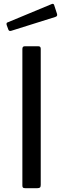

<svg xmlns="http://www.w3.org/2000/svg" viewBox="-20 -984 330 1004"><path d="M278 -912Q279 -910 279 -906Q279 -898 268 -895L39 -823Q37 -822 33 -822Q26 -822 23 -831L15 -853Q14 -855 14 -858Q14 -866 20 -867L251 -963Q252 -964 255 -964Q261 -964 263 -958ZM181 -742Q193 -742 193 -729V-17Q193 -7 189 -3.5Q185 0 175 0H112Q103 0 100 -3Q97 -6 97 -14V-728Q97 -742 109 -742Z"/></svg>

Font: Libre Franklin
Style: Regular
Weight: 400
Designer: Pablo Impallari, Rodrigo Fuenzalida
Foundry: Impallari Type
Version: Version 1.002; ttfautohint (v1.5)